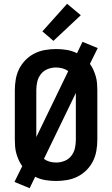

<svg xmlns="http://www.w3.org/2000/svg" viewBox="-20 -940 590 1010"><path d="M136 50 56 17 97 -66Q86 -81 78.5 -98Q71 -115 66 -132.5Q61 -150 59.5 -168.5Q58 -187 58 -205V-465Q58 -494 63 -523Q68 -552 81 -578Q94 -604 115 -625Q136 -646 162 -659Q188 -672 217 -677Q246 -682 275 -682Q303 -682 331 -677.5Q359 -673 385 -660L414 -720L494 -687L453 -604Q464 -589 471.5 -572Q479 -555 484 -537.5Q489 -520 490.5 -501.5Q492 -483 492 -465V-205Q492 -176 487 -147Q482 -118 469 -92Q456 -66 435 -45Q414 -24 388 -11Q362 2 333 7Q304 12 275 12Q247 12 219 7.5Q191 3 165 -10ZM171 -219 339 -566Q325 -576 308.5 -580.5Q292 -585 275 -585Q252 -585 230.5 -576.5Q209 -568 195 -550Q181 -532 176 -510Q171 -488 171 -465ZM275 -85Q298 -85 319.5 -93.5Q341 -102 355 -120Q369 -138 374 -160Q379 -182 379 -205V-451L211 -104Q225 -94 241.5 -89.5Q258 -85 275 -85ZM261 -725 203 -775 333 -920 405 -860Z"/></svg>

Font: Lode Term
Style: Bold
Weight: 700
Monospace: yes
Designer: Belleve Invis
Foundry: Belleve Invis
Version: Version 29.2.0